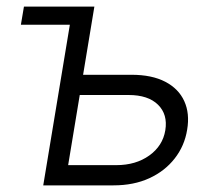

<svg xmlns="http://www.w3.org/2000/svg" viewBox="-20 -559 652 579"><path d="M43 -484.4 52.2 -539.1H229L219.7 -484.4ZM219.2 -333.5H376.5Q438 -333.5 478.3 -312.5Q518.6 -291.5 535.6 -254.2Q552.7 -216.8 544.4 -168Q536.6 -119.1 506.8 -81.1Q477.1 -43 430.2 -21.5Q383.3 0 322.3 0H110.4L199.7 -539.1H264.6L185.5 -61H330.6Q389.6 -61 430.2 -90.1Q470.7 -119.1 478.5 -166Q486.3 -213.9 456.5 -243.2Q426.8 -272.5 367.7 -272.5H208.5Z"/></svg>

Font: Inter 18pt Light
Style: Italic
Weight: 300
Italic angle: -9.3988°
Designer: Rasmus Andersson
Foundry: rsms
Version: Version 4.001;git-66647c0bb